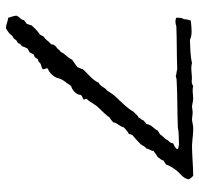

<svg xmlns="http://www.w3.org/2000/svg" viewBox="-32 -471 674 650"><g transform="rotate(90 305.0 -146.0)"><path d="M318 -94C315 -95 314 -99 315 -103C327 -114 333 -132 345 -143C356 -155 368 -166 378 -180C384 -183 388 -188 394 -192C396 -207 408 -213 411 -228C418 -234 424 -241 433 -245C434 -250 436 -254 438 -258C449 -266 459 -277 469 -286C473 -293 477 -301 483 -305C484 -315 491 -319 491 -329C498 -333 504 -339 512 -343C515 -350 522 -353 523 -362L537 -371C542 -387 551 -399 561 -411C571 -422 585 -431 587 -448C584 -454 580 -459 575 -463C540 -463 506 -459 472 -459C451 -460 430 -464 409 -463L386 -459C376 -459 367 -462 357 -461C352 -461 346 -459 340 -459C331 -460 322 -463 313 -463C300 -463 286 -459 272 -463C267 -461 263 -458 256 -458C233 -461 215 -453 193 -459C169 -453 139 -453 115 -452C98 -461 71 -457 50 -455C47 -448 45 -441 45 -431C40 -426 40 -416 40 -406C48 -401 61 -403 69 -406C116 -408 165 -407 215 -409C222 -406 231 -407 238 -404C243 -405 246 -407 252 -407C310 -410 355 -409 411 -411C428 -415 451 -414 471 -415C475 -412 484 -415 485 -409C481 -401 472 -399 465 -395C465 -382 454 -381 452 -371C446 -364 439 -358 435 -351L422 -343C416 -329 402 -323 400 -305L387 -294C386 -286 379 -285 378 -278C369 -275 366 -267 359 -262C346 -239 327 -222 310 -203C300 -194 294 -182 286 -171C275 -164 273 -148 260 -143C250 -120 229 -107 214 -89C213 -82 209 -78 208 -72C200 -65 190 -59 182 -53C176 -38 162 -30 156 -15C151 -12 148 -8 145 -4C141 0 136 2 133 7C131 9 130 13 130 18C120 25 115 37 104 43L97 56C85 63 75 74 66 84L61 100C57 104 52 106 48 110C47 122 36 125 33 136C34 147 38 154 40 163C53 165 62 170 75 171C85 166 94 160 100 151C104 147 110 146 113 141C115 135 121 133 126 130C127 123 132 120 137 116C138 109 142 103 145 97L157 91L165 76C174 76 177 68 181 62C190 63 191 56 197 53C203 52 209 49 214 47C216 38 207 32 214 28C225 26 243 6 244 -4C247 -17 255 -28 261 -35C266 -42 268 -49 275 -51C287 -55 301 -69 301 -80C302 -89 314 -87 318 -94Z"/></g></svg>

Font: FuturaRener
Style: Light
Weight: 300
Designer: BSozoo
Foundry: BSozoo
Version: Version 1.0